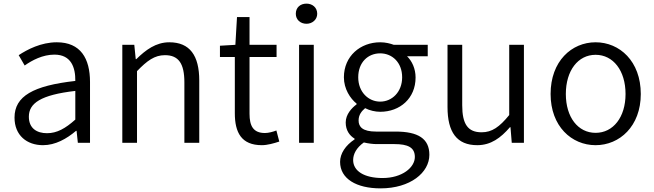

<svg xmlns="http://www.w3.org/2000/svg" viewBox="-20 -787 3603 1058"><path d="M217 13C285 13 347 -22 399 -66H402L409 0H476V-335C476 -465 424 -554 293 -554C206 -554 130 -514 83 -483L116 -426C157 -455 215 -486 280 -486C373 -486 396 -414 395 -341C163 -315 60 -257 60 -139C60 -41 128 13 217 13ZM239 -53C184 -53 139 -79 139 -144C139 -218 204 -264 395 -286V-128C340 -79 294 -53 239 -53Z M654 0H735V-395C791 -453 832 -483 889 -483C964 -483 996 -437 996 -333V0H1078V-343C1078 -481 1026 -554 913 -554C839 -554 783 -512 731 -461H728L720 -540H654Z M1423 13C1453 13 1489 3 1519 -7L1503 -68C1485 -61 1460 -54 1440 -54C1375 -54 1355 -94 1355 -160V-473H1504V-540H1355V-693H1286L1277 -540L1192 -535V-473H1274V-163C1274 -57 1310 13 1423 13Z M1628 0H1709V-540H1628ZM1669 -656C1701 -656 1728 -679 1728 -711C1728 -746 1701 -767 1669 -767C1635 -767 1610 -746 1610 -711C1610 -679 1635 -656 1669 -656Z M2077 251C2241 251 2346 164 2346 66C2346 -23 2284 -62 2160 -62H2052C1978 -62 1956 -88 1956 -123C1956 -154 1972 -174 1992 -191C2017 -178 2048 -171 2075 -171C2184 -171 2270 -245 2270 -360C2270 -409 2250 -451 2223 -477H2337V-540H2150C2131 -547 2105 -554 2075 -554C1966 -554 1875 -478 1875 -361C1875 -297 1910 -244 1945 -216V-212C1918 -192 1885 -157 1885 -112C1885 -69 1906 -40 1934 -23V-19C1884 14 1854 59 1854 105C1854 198 1944 251 2077 251ZM2075 -227C2010 -227 1954 -280 1954 -361C1954 -444 2008 -493 2075 -493C2141 -493 2196 -443 2196 -361C2196 -280 2140 -227 2075 -227ZM2088 194C1986 194 1926 155 1926 95C1926 62 1944 27 1985 -2C2010 4 2037 7 2054 7H2153C2227 7 2266 25 2266 78C2266 136 2196 194 2088 194Z M2610 13C2685 13 2739 -27 2790 -86H2793L2800 0H2867V-540H2786V-153C2732 -87 2691 -58 2634 -58C2558 -58 2527 -103 2527 -207V-540H2446V-197C2446 -59 2497 13 2610 13Z M3262 13C3394 13 3511 -91 3511 -269C3511 -450 3394 -554 3262 -554C3130 -554 3014 -450 3014 -269C3014 -91 3130 13 3262 13ZM3262 -55C3165 -55 3098 -141 3098 -269C3098 -398 3165 -485 3262 -485C3359 -485 3427 -398 3427 -269C3427 -141 3359 -55 3262 -55Z"/></svg>

Font: Noto Sans CJK JP DemiLight
Style: Regular
Weight: 350
Designer: Ryoko NISHIZUKA (kana & ideographs); Paul D. Hunt (Latin, Greek & Cyrillic); Wenlong ZHANG (bopomofo); Sandoll Communica
Foundry: Adobe Systems Incorporated
Version: Version 1.004;PS 1.004;hotconv 1.0.82;makeotf.lib2.5.63406